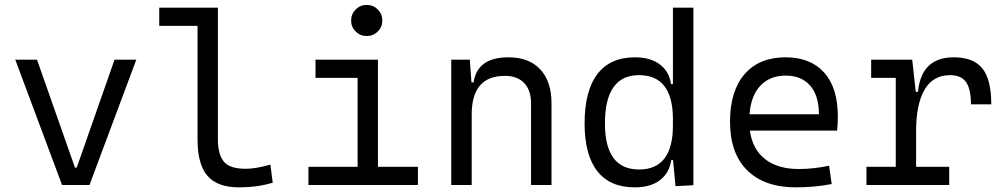

<svg xmlns="http://www.w3.org/2000/svg" viewBox="-20 -764 4142 793"><path d="M236.3 0 43 -517.6H132.8L289.6 -71.8H296.9L453.1 -517.6H543L349.6 0Z M967.3 9.8Q877.9 9.8 836.9 -37.8Q795.9 -85.4 795.9 -187V-657.2H637.7V-732.4H879.9V-190.4Q879.9 -127 904.1 -96.9Q928.2 -66.9 995.1 -66.9Q1035.6 -66.9 1096.7 -84L1106.4 -9.3Q1070.8 1 1037.8 5.4Q1004.9 9.8 967.3 9.8Z M1253.9 0V-75.2H1457V-442.4H1283.2V-517.6H1541V-75.2H1706.1V0ZM1494.6 -615.2Q1467.8 -615.2 1449 -633.8Q1430.2 -652.3 1430.2 -679.2Q1430.2 -706.1 1449 -724.9Q1467.8 -743.7 1494.6 -743.7Q1521.5 -743.7 1540.3 -724.9Q1559.1 -706.1 1559.1 -679.2Q1559.1 -652.3 1540.3 -633.8Q1521.5 -615.2 1494.6 -615.2Z M2173.3 0V-337.4Q2173.3 -391.6 2145 -421.1Q2116.7 -450.7 2065.4 -450.7Q1928.2 -450.7 1928.2 -291.5V0H1843.8V-517.6H1920.4L1927.2 -423.8H1936Q1951.2 -527.3 2080.1 -527.3Q2165 -527.3 2211.4 -477.5Q2257.8 -427.7 2257.8 -336.9V0Z M2601.1 9.8Q2499.5 9.8 2447 -57.1Q2394.5 -124 2394.5 -253.9Q2394.5 -388.7 2447.3 -458Q2500 -527.3 2602.1 -527.3Q2665.5 -527.3 2704.6 -498.5Q2743.7 -469.7 2751.5 -416.5H2759.3V-732.4H2843.8V1L2770 4.9L2759.8 -103H2752.4Q2745.1 -50.3 2706.3 -20.3Q2667.5 9.8 2601.1 9.8ZM2759.3 -246.1V-271.5Q2759.3 -453.6 2619.1 -453.6Q2478.5 -453.6 2478.5 -253.9Q2478.5 -64 2619.6 -64Q2759.3 -64 2759.3 -246.1Z M3267.6 9.8Q3137.2 9.8 3066.2 -60.5Q2995.1 -130.9 2995.1 -261.7Q2995.1 -387.7 3055.2 -457.5Q3115.2 -527.3 3224.6 -527.3Q3327.6 -527.3 3384 -464.4Q3440.4 -401.4 3440.4 -283.2Q3440.4 -250.5 3437.5 -224.6H3077.1Q3087.9 -147.5 3140.1 -106.7Q3192.4 -65.9 3279.3 -65.9Q3339.8 -65.9 3404.3 -79.6L3415 -3.9Q3375 3.9 3337.4 6.8Q3299.8 9.8 3267.6 9.8ZM3075.7 -292H3362.3Q3362.3 -368.7 3326.2 -410.2Q3290 -451.7 3225.6 -451.7Q3159.7 -451.7 3120.6 -410.2Q3081.5 -368.7 3075.7 -292Z M3763.7 -222.7V-75.2H3900.4V0H3558.6V-75.2H3679.7V-442.4H3578.1V-517.6H3747.6L3762.2 -384.8H3771.5Q3785.2 -527.3 3919.4 -527.3Q4000.5 -527.3 4037.4 -481.4Q4074.2 -435.5 4074.2 -333H3990.2Q3990.2 -397 3969.7 -425.3Q3949.2 -453.6 3904.3 -453.6Q3833.5 -453.6 3798.6 -393.6Q3763.7 -333.5 3763.7 -222.7Z"/></svg>

Font: CaskaydiaMono NF SemiLight
Style: Regular
Weight: 350
Designer: Aaron Bell
Foundry: Saja Typeworks
Version: Version 2111.001; ttfautohint (v1.8.4);Nerd Fonts 3.1.1